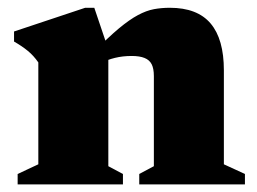

<svg xmlns="http://www.w3.org/2000/svg" viewBox="-20 -486 676 506"><path d="M265.5 -356V-48L304 -27.5V0H26.5V-27.5L81 -53V-321.5Q68.5 -339.5 53.2 -352Q38 -364.5 17 -376.5V-403L204.5 -465.5H228.5ZM347 -27.5 385.5 -48V-285.5Q385.5 -305 379.8 -316.5Q374 -328 361 -333.2Q348 -338.5 327 -338.5Q303.5 -338.5 283 -333.5Q262.5 -328.5 245.5 -319.5L226.5 -348Q265 -387.5 293.2 -411Q321.5 -434.5 343.5 -446.2Q365.5 -458 385.5 -461.8Q405.5 -465.5 427.5 -465.5Q500 -465.5 535 -424.2Q570 -383 570 -300.5V-53L625.5 -27.5V0H347Z"/></svg>

Font: Newsreader 16pt 16pt ExtraBold
Style: Regular
Weight: 800
Version: Version 1.003